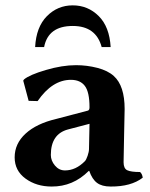

<svg xmlns="http://www.w3.org/2000/svg" viewBox="-20 -680 556 710"><path d="M311 -222.2 231 -201.2Q168 -184.1 168 -106.9Q168 -85.9 183.1 -67.9Q198.2 -49.8 220.2 -49.8Q260.3 -49.8 293.9 -84Q298.8 -88.9 304 -104Q309.1 -119.1 309.1 -128.9ZM437 -80.1Q437 -57.1 450.4 -50.5Q463.9 -43.9 498 -43.9Q505.9 -37.1 507.8 -22.9Q464.8 10.3 389.2 9.8Q356.9 9.8 338.9 -3.7Q320.8 -17.1 310.1 -47.9H308.1Q250 10.3 170.9 9.8Q114.7 9.8 74.5 -19.5Q34.2 -48.8 34.2 -98.1Q34.2 -148.9 74.7 -186Q115.2 -223.1 188 -240.2L305.2 -271Q311 -272.9 311 -283.2Q311 -339.4 293.9 -362.1Q276.9 -384.8 242.2 -384.8Q173.3 -384.8 119.1 -306.2L85.9 -307.1L65.9 -381.8L68.8 -386.2Q88.9 -403.3 149.4 -421.1Q210 -439 261.2 -439Q301.3 -439 340.1 -429Q378.9 -418.9 400.9 -398.9Q440.9 -362.8 440.9 -276.9Q440.9 -273.9 439 -185.5Q437 -97.2 437 -80.1ZM356 -505.9Q335 -584 249 -584Q158.2 -584 143.1 -505.9H109.9Q113.8 -580.1 153.3 -620.1Q192.9 -660.2 249 -660.2Q305.2 -660.2 345 -620.6Q384.8 -581.1 389.2 -505.9Z"/></svg>

Font: Linux Biolinum
Style: Bold
Weight: 700
Designer: Philipp H. Poll
Foundry: Philipp H. Poll
Version: Version 1.3.2 ; ttfautohint (v0.9)